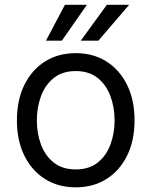

<svg xmlns="http://www.w3.org/2000/svg" viewBox="-20 -776 637 807"><path d="M298.3 11.4Q224.4 11.4 168.9 -23.8Q113.3 -58.9 82.2 -122.2Q51.1 -185.4 51.1 -269.9Q51.1 -355.1 82.2 -418.7Q113.3 -482.2 168.9 -517.4Q224.4 -552.6 298.3 -552.6Q372.2 -552.6 427.7 -517.4Q483.3 -482.2 514.4 -418.7Q545.5 -355.1 545.5 -269.9Q545.5 -185.4 514.4 -122.2Q483.3 -58.9 427.7 -23.8Q372.2 11.4 298.3 11.4ZM298.3 -63.9Q354.4 -63.9 390.6 -92.7Q426.8 -121.4 444.2 -168.3Q461.6 -215.2 461.6 -269.9Q461.6 -324.6 444.2 -371.8Q426.8 -419 390.6 -448.2Q354.4 -477.3 298.3 -477.3Q242.2 -477.3 206 -448.2Q169.7 -419 152.3 -371.8Q134.9 -324.6 134.9 -269.9Q134.9 -215.2 152.3 -168.3Q169.7 -121.4 206 -92.7Q242.2 -63.9 298.3 -63.9ZM319.6 -605.1 429 -755.7H522.7L393.5 -605.1ZM173.3 -605.1 252.8 -755.7H345.2L240.1 -605.1Z"/></svg>

Font: Inter Alia
Style: Regular
Weight: 400
Designer: Rasmus Andersson (Latin, Greek, Cyrillic etc.) and Evan from Shavian.info (Shavian, old style figures)
Foundry: Shavian.info
Version: Version 0.001;git-37ab20767